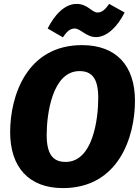

<svg xmlns="http://www.w3.org/2000/svg" viewBox="-20 -944 719 983"><path d="M471 -754C529 -754 583 -810 618 -880L539 -924C519 -896 503 -880 479 -880C450 -880 429 -924 372 -924C310 -924 258 -866 224 -798L302 -753C322 -782 338 -798 363 -798C392 -798 422 -754 471 -754ZM400 -713C118 -713 32 -455 32 -267C32 -88 128 19 302 19C586 19 671 -241 671 -428C671 -608 575 -713 400 -713ZM387 -580C451 -580 483 -542 483 -443C483 -335 456 -115 316 -115C252 -115 219 -153 219 -253C219 -358 247 -580 387 -580Z"/></svg>

Font: Fira Sans ExtraBold
Style: Italic
Weight: 800
Italic angle: -8°
Designer: bBox Type GmbH & Carrois Corporate GbR & Edenspiekermann AG
Foundry: bBox Type GmbH & Carrois Corporate GbR & Edenspiekermann AG
Version: Version 4.301;PS 004.301;hotconv 1.0.88;makeotf.lib2.5.64775